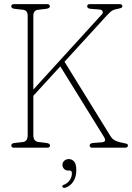

<svg xmlns="http://www.w3.org/2000/svg" viewBox="-20 -720 644 936"><path d="M142.5 -61.5Q142.5 -31 166.5 -28L206.5 -23Q224 -20.5 224 -10.5Q224 0 209.5 0H49Q35 0 35 -10.5Q35 -21.5 51.5 -23L91 -27.5Q115 -30 115 -61.5V-643.5Q115 -670 91 -672.5L51.5 -677Q35 -678.5 35 -689.5Q35 -700 49 -700H209Q223 -700 223 -689.5Q223 -679.5 205.5 -677L166.5 -672.5Q142.5 -669.5 142.5 -643.5V-283.5L477.5 -651Q482.5 -656.5 480.2 -664.5Q478 -672.5 465.5 -673.5L422 -677Q405 -678.5 405 -689.5Q405 -700 419 -700H562Q576.5 -700 576.5 -689.5Q576.5 -684.5 572 -682Q567.5 -679.5 552 -676.5Q531 -672.5 521 -664.2Q511 -656 493 -636L294.5 -419L518.5 -56.5Q527 -42.5 540.5 -35.5Q554 -28.5 567.5 -26Q589.5 -21.5 596.5 -19.5Q603.5 -17.5 603.5 -10.5Q603.5 0 589.5 0H430.5Q417 0 417 -10.5Q417 -21.5 434 -23L477.5 -26.5Q502 -28.5 486.5 -53L274 -396.5L142.5 -253ZM312.5 111.5Q300 111.5 292.2 103.2Q284.5 95 284.5 84Q284.5 71.5 293.5 63.5Q302.5 55.5 315.5 55.5Q330.5 55.5 341.2 67.2Q352 79 352 109.5Q352 143 337 165.5Q322 188 298.5 195Q288.5 198 284.5 191.5Q281.5 183 292 180.5Q309.5 174 320 158.2Q330.5 142.5 330.5 125Q330.5 111.5 319.5 111.5Z"/></svg>

Font: Fraunces 144pt SuperSoft Thin
Style: Regular
Weight: 100
Version: Version 1.000;[0bf87f6ff]